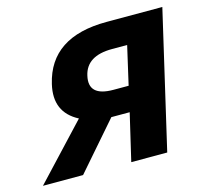

<svg xmlns="http://www.w3.org/2000/svg" viewBox="-128 -659 822 758"><g transform="rotate(-15 283.0 -280.0)"><path d="M423 -451H361Q257 -451 240 -375Q221 -294 325 -294H387ZM596 -560 466 0H319L364 -192H289L122 0H-42L164 -220Q70 -269 96 -379Q138 -560 368 -560Z"/></g></svg>

Font: KaiGen Gothic CN Bold
Style: Bold
Weight: 700
Designer: Ryoko NISHIZUKA  (kana & ideographs); Paul D. Hunt (Latin, Greek & Cyrillic); Wenlong ZHANG  (bopomofo); Sandoll Communi
Foundry: Adobe Systems Incorporated
Version: Version 1.002.20150501